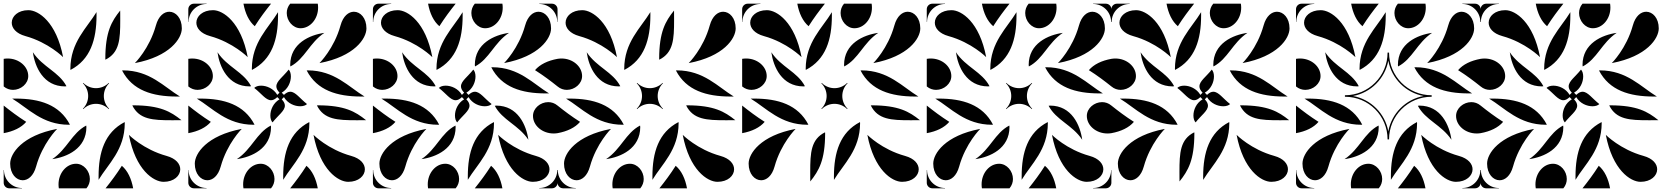

<svg xmlns="http://www.w3.org/2000/svg" viewBox="-20 -1020 9040 1040"><path d="M678.2 -289.5C714.2 -99.5 811.6 -35.1 866.2 -35.1C922.5 -35.1 956.4 -68.1 956.4 -103C956.4 -131.5 933.8 -161.3 882.2 -175.5C756.5 -210.2 678.2 -289.5 678.2 -289.5ZM710.5 -678.2C900.5 -714.2 964.9 -811.6 964.9 -866.2C964.9 -922.5 931.9 -956.4 897 -956.4C868.5 -956.4 838.7 -933.8 824.5 -882.2C789.8 -756.5 710.5 -678.2 710.5 -678.2ZM641.2 -638.3C697.4 -529.7 806.6 -497.5 935.4 -497.1C942.1 -497.1 947.8 -497.1 954.5 -497.2C868.5 -549.4 791.7 -638.5 647.1 -638.8ZM696.6 -449C734.5 -372.4 807.8 -368.7 910.6 -368.7C921.3 -368.7 932.4 -368.8 943.7 -368.8C950.1 -368.8 956.4 -368.8 962.9 -369C904.5 -415.9 847 -449.2 702.4 -449.5ZM361.2 -647.1 361.7 -641.2C470.3 -697.4 502.5 -806.6 502.9 -935.4C502.9 -942.1 502.9 -947.8 502.8 -954.5C450.6 -868.5 361.5 -791.7 361.2 -647.1ZM550.5 -702.4 551 -696.6C627.6 -734.5 631.3 -807.8 631.3 -910.6C631.3 -921.3 631.2 -932.4 631.2 -943.7C631.2 -950.1 631.2 -956.4 631 -962.9C584.1 -904.5 550.8 -847 550.5 -702.4ZM263 -158C342 -169 448 -215 448 -332L447 -340C369 -299.2 344 -212 263 -158ZM297 -21.5C297 -14.5 297.5 -7.3 298.7 0H448.2C461.2 -15.4 466.8 -33.1 466.8 -50.5C466.8 -92.7 433.8 -133 392 -133C340 -133 297 -82.6 297 -21.5ZM514 -46C566 -132 655.5 -208.3 655.8 -352.9L655.3 -358.8C546.7 -302.6 514 -194 514 -65ZM551.8 0H701.3C691.8 -52.2 671.3 -95.5 640 -122C611.3 -76.7 581.1 -36.6 551.8 0ZM158 -737C169 -658 215 -552 332 -552L340 -553C299.2 -631 212 -656 158 -737ZM0 -551.8C15.4 -538.8 33.1 -533.2 50.5 -533.2C92.7 -533.2 133 -566.2 133 -608C133 -660 82.6 -703.1 21.5 -703.1C14.4 -703.1 7.3 -702.5 0 -701.3ZM46 -486C132 -434 208.3 -344.5 352.9 -344.2L358.8 -344.7C302.6 -453.3 194 -486 65 -486ZM0 -298.7C52.2 -308.2 95.5 -328.7 122 -360C76.7 -388.7 36.6 -418.9 0 -448.2ZM35.1 -133.8C35.1 -77.5 68.1 -43.6 103 -43.6C131.5 -43.6 161.3 -66.3 175.5 -117.8C210.2 -243.5 289.5 -321.8 289.5 -321.8C99.5 -285.8 35.1 -188.4 35.1 -133.8ZM0 -30C0 -13.4 13.4 0 30 0H98.8V-1.5C45.1 -1.5 1.5 -45.1 1.5 -98.8H0ZM429.1 -431.2 431.2 -429.1C450.2 -448.1 475.1 -457.6 500 -457.6C524.9 -457.6 549.8 -448.1 568.8 -429.1L570.9 -431.2C551.9 -450.2 542.4 -475.1 542.4 -500C542.4 -524.9 551.9 -549.8 570.9 -568.8L568.8 -570.9C549.8 -551.9 524.9 -542.4 500 -542.4C475.1 -542.4 450.2 -551.9 431.2 -570.9L429.1 -568.8C448.1 -549.8 457.6 -524.9 457.6 -500C457.6 -475.1 448.1 -450.2 429.1 -431.2ZM43.6 -897C43.6 -868.5 66.2 -838.7 117.8 -824.5C243.4 -789.8 321.8 -710.5 321.8 -710.5C285.8 -900.5 188.4 -964.9 133.8 -964.9C77.5 -964.9 43.6 -931.9 43.6 -897Z M1710.5 -678.2C1900.5 -714.2 1964.9 -811.6 1964.9 -866.2C1964.9 -922.5 1931.9 -956.4 1897 -956.4C1868.5 -956.4 1838.7 -933.8 1824.5 -882.2C1789.8 -756.5 1710.5 -678.2 1710.5 -678.2ZM1357 -543.6C1395.6 -514.2 1419.5 -477.1 1448.1 -477.1C1458.5 -477.1 1469.5 -482 1482 -494L1494 -482C1459.4 -461.7 1444.4 -424.1 1444.4 -394.2C1444.4 -378.4 1448.6 -364.8 1456.3 -357C1486.4 -395.5 1523.1 -419.4 1523.1 -447.8C1523.1 -458.3 1518.1 -469.4 1506 -482L1518 -494C1538.3 -459.4 1575.9 -444.4 1605.8 -444.4C1621.6 -444.4 1635.2 -448.6 1643 -456.3C1604.5 -486.4 1580.6 -523.1 1552.2 -523.1C1541.7 -523.1 1530.7 -518.1 1518 -506L1506 -518C1540.6 -538.3 1555.6 -575.9 1555.6 -605.8C1555.6 -621.6 1551.4 -635.2 1543.7 -643C1513.6 -604.5 1476.9 -580.6 1476.9 -552.2C1476.9 -541.7 1481.9 -530.7 1494 -518L1482 -506C1461.7 -540.6 1424.1 -556 1394.2 -556C1378.4 -556 1364.8 -551.7 1357 -543.6ZM1035.1 -133.8C1035.1 -77.5 1068.1 -43.6 1103 -43.6C1131.5 -43.6 1161.3 -66.2 1175.5 -117.8C1210.2 -243.4 1289.5 -321.8 1289.5 -321.8C1099.5 -285.8 1035.1 -188.4 1035.1 -133.8ZM1000 -30C1000 -13.4 1013.4 0 1030 0H1098.8V-1.5C1045.1 -1.5 1001.5 -45.1 1001.5 -98.8H1000ZM1043.6 -897C1043.6 -868.5 1066.2 -838.7 1117.8 -824.5C1243.4 -789.8 1321.8 -710.5 1321.8 -710.5C1285.8 -900.5 1188.4 -964.9 1133.8 -964.9C1077.5 -964.9 1043.6 -931.9 1043.6 -897ZM1000 -901.2H1001.5C1001.5 -954.9 1045.1 -998.5 1098.8 -998.5V-1000H1030C1013.4 -1000 1000 -986.6 1000 -970ZM1158 -737C1169 -658 1215 -552 1332 -552L1340 -553C1299.2 -631 1212 -656 1158 -737ZM1000 -551.8C1015.4 -538.8 1033.1 -533.2 1050.5 -533.2C1092.7 -533.2 1133 -566.2 1133 -608C1133 -660 1082.6 -703 1021.5 -703C1014.4 -703 1007.3 -702.5 1000 -701.3ZM1046 -486C1132 -434 1208.3 -344.5 1352.9 -344.2L1358.8 -344.7C1302.6 -453.3 1194 -486 1065 -486ZM1000 -298.7C1052.2 -308.2 1095.5 -328.7 1122 -360C1076.7 -388.6 1036.6 -418.9 1000 -448.2ZM1552 -668 1553 -660C1631 -700.8 1656 -788 1737 -842C1658 -831 1552 -785 1552 -668ZM1533.2 -949.5C1533.2 -907.3 1566.2 -867 1608 -867C1660 -867 1703 -917.4 1703 -978.5C1703 -985.6 1702.5 -992.7 1701.3 -1000H1551.8C1538.8 -984.7 1533.2 -966.9 1533.2 -949.5ZM1344.2 -647.1 1344.7 -641.2C1453.3 -697.4 1486 -806 1486 -935V-954C1434 -868 1344.5 -791.7 1344.2 -647.1ZM1298.7 -1000C1308.2 -947.8 1328.7 -904.5 1360 -878C1388.6 -923.3 1418.9 -963.4 1448.2 -1000ZM1263 -158C1342 -169 1448 -215 1448 -332L1447 -340C1369 -299.2 1344 -212 1263 -158ZM1297 -21.5C1297 -14.5 1297.5 -7.3 1298.7 0H1448.2C1461.2 -15.4 1466.8 -33.1 1466.8 -50.5C1466.8 -92.7 1433.8 -133 1392 -133C1340 -133 1297 -82.6 1297 -21.5ZM1514 -46C1566 -132 1655.5 -208.3 1655.8 -352.9L1655.3 -358.8C1546.7 -302.6 1514 -194 1514 -65ZM1551.8 0H1701.3C1691.8 -52.2 1671.3 -95.5 1640 -122C1611.3 -76.7 1581.1 -36.6 1551.8 0ZM1641.2 -638.3C1697.4 -529.7 1806.6 -497.5 1935.4 -497.1C1942.1 -497.1 1947.8 -497.1 1954.5 -497.2C1868.5 -549.4 1791.7 -638.5 1647.1 -638.8ZM1696.6 -449C1734.5 -372.4 1807.8 -368.7 1910.6 -368.7C1921.3 -368.7 1932.4 -368.8 1943.7 -368.8C1950.1 -368.8 1956.4 -368.8 1962.9 -369C1904.5 -415.9 1847 -449.2 1702.4 -449.5ZM1678.2 -289.5C1714.2 -99.5 1811.6 -35.1 1866.2 -35.1C1922.5 -35.1 1956.4 -68.1 1956.4 -103C1956.4 -131.5 1933.8 -161.3 1882.2 -175.5C1756.5 -210.2 1678.2 -289.5 1678.2 -289.5Z M2357 -543.6C2395.6 -514.2 2419.5 -477.1 2448.1 -477.1C2458.5 -477.1 2469.5 -482 2482 -494L2494 -482C2459.4 -461.7 2444.4 -424.1 2444.4 -394.2C2444.4 -378.4 2448.6 -364.8 2456.3 -357C2486.4 -395.5 2523.1 -419.4 2523.1 -447.8C2523.1 -458.3 2518.1 -469.4 2506 -482L2518 -494C2538.3 -459.4 2575.9 -444.4 2605.8 -444.4C2621.6 -444.4 2635.2 -448.6 2643 -456.3C2604.5 -486.4 2580.6 -523.1 2552.2 -523.1C2541.7 -523.1 2530.7 -518.1 2518 -506L2506 -518C2540.6 -538.3 2555.6 -575.9 2555.6 -605.8C2555.6 -621.6 2551.4 -635.2 2543.7 -643C2513.6 -604.5 2476.9 -580.6 2476.9 -552.2C2476.9 -541.7 2481.9 -530.7 2494 -518L2482 -506C2461.7 -540.6 2424.1 -556 2394.2 -556C2378.4 -556 2364.8 -551.7 2357 -543.6ZM2263 -158C2342 -169 2448 -215 2448 -332L2447 -340C2369 -299.2 2344 -212 2263 -158ZM2297 -21.5C2297 -14.5 2297.5 -7.3 2298.7 0H2448.2C2461.2 -15.4 2466.8 -33.1 2466.8 -50.5C2466.8 -92.7 2433.8 -133 2392 -133C2340 -133 2297 -82.6 2297 -21.5ZM2514 -46C2566 -132 2655.5 -208.3 2655.8 -352.9L2655.3 -358.8C2546.7 -302.6 2514 -194 2514 -65ZM2551.8 0H2701.3C2691.8 -52.2 2671.3 -95.5 2640 -122C2611.3 -76.7 2581.1 -36.6 2551.8 0ZM2552 -668 2553 -660C2631 -700.8 2656 -788 2737 -842C2658 -831 2552 -785 2552 -668ZM2533.2 -949.5C2533.2 -907.3 2566.2 -867 2608 -867C2660 -867 2703 -917.4 2703 -978.5C2703 -985.6 2702.5 -992.7 2701.3 -1000H2551.8C2538.8 -984.7 2533.2 -966.9 2533.2 -949.5ZM2344.2 -647.1 2344.7 -641.2C2453.3 -697.4 2486 -806 2486 -935V-954C2434 -868 2344.5 -791.7 2344.2 -647.1ZM2298.7 -1000C2308.2 -947.8 2328.7 -904.5 2360 -878C2388.6 -923.3 2418.9 -963.4 2448.2 -1000ZM2660 -447C2700.8 -369 2788 -344 2842 -263C2831 -342 2785 -448 2668 -448ZM2867 -392C2867 -340 2917.4 -297 2978.5 -297C2985.6 -297 2992.7 -297.5 3000 -298.7V-448.2C2984.7 -461.2 2966.9 -466.8 2949.5 -466.8C2907.3 -466.8 2867 -433.8 2867 -392ZM2641.2 -655.3C2697.4 -546.7 2806 -514 2935 -514H2954C2868 -566 2791.7 -655.5 2647.1 -655.8ZM2878 -640C2923.3 -611.3 2963.4 -581.1 3000 -551.8V-701.3C2947.8 -691.8 2904.5 -671.3 2878 -640ZM2158 -737C2169 -658 2215 -552 2332 -552L2340 -553C2299.2 -631 2212 -656 2158 -737ZM2000 -551.8C2015.4 -538.8 2033.1 -533.2 2050.5 -533.2C2092.7 -533.2 2133 -566.2 2133 -608C2133 -660 2082.6 -703.1 2021.5 -703.1C2014.4 -703.1 2007.3 -702.5 2000 -701.3ZM2046 -486C2132 -434 2208.3 -344.5 2352.9 -344.2L2358.8 -344.7C2302.6 -453.3 2194 -486 2065 -486ZM2000 -298.7C2052.2 -308.2 2095.5 -328.7 2122 -360C2076.7 -388.7 2036.6 -418.9 2000 -448.2ZM2678.2 -289.5C2714.2 -99.5 2811.6 -35.1 2866.2 -35.1C2922.5 -35.1 2956.4 -68.1 2956.4 -103C2956.4 -131.5 2933.8 -161.3 2882.2 -175.5C2756.5 -210.2 2678.2 -289.5 2678.2 -289.5ZM2901.2 0H2970C2986.6 0 3000 -13.4 3000 -30V-98.8H2998.5C2998.5 -45.1 2954.9 -1.5 2901.2 -1.5ZM2710.5 -678.3C2900.5 -714.3 2964.9 -811.6 2964.9 -866.2C2964.9 -922.5 2931.9 -956.4 2897 -956.4C2868.5 -956.4 2838.7 -933.8 2824.5 -882.3C2789.8 -756.6 2710.5 -678.3 2710.5 -678.3ZM2901.2 -998.5C2954.9 -998.5 2998.5 -954.9 2998.5 -901.3H3000V-970C3000 -986.6 2986.6 -1000 2970 -1000H2901.2ZM2043.6 -897C2043.6 -868.5 2066.2 -838.7 2117.8 -824.5C2243.4 -789.8 2321.8 -710.5 2321.8 -710.5C2285.8 -900.5 2188.4 -964.9 2133.8 -964.9C2077.5 -964.9 2043.6 -931.9 2043.6 -897ZM2000 -901.3H2001.5C2001.5 -954.9 2045.1 -998.5 2098.8 -998.5V-1000H2030C2013.4 -1000 2000 -986.6 2000 -970ZM2035.1 -133.8C2035.1 -77.5 2068.1 -43.6 2103 -43.6C2131.5 -43.6 2161.3 -66.3 2175.5 -117.8C2210.2 -243.5 2289.5 -321.8 2289.5 -321.8C2099.5 -285.8 2035.1 -188.4 2035.1 -133.8ZM2000 -30C2000 -13.4 2013.4 0 2030 0H2098.8V-1.5C2045.1 -1.5 2001.5 -45.1 2001.5 -98.8H2000Z M3678.2 -289.5C3714.2 -99.5 3811.6 -35.1 3866.2 -35.1C3922.5 -35.1 3956.4 -68.1 3956.4 -103C3956.4 -131.5 3933.8 -161.3 3882.2 -175.5C3756.5 -210.2 3678.2 -289.5 3678.2 -289.5ZM3710.5 -678.2C3900.5 -714.2 3964.9 -811.6 3964.9 -866.2C3964.9 -922.5 3931.9 -956.4 3897 -956.4C3868.5 -956.4 3838.7 -933.8 3824.5 -882.2C3789.8 -756.5 3710.5 -678.2 3710.5 -678.2ZM3641.2 -638.3C3697.4 -529.7 3806.6 -497.5 3935.4 -497.1C3942.1 -497.1 3947.8 -497.1 3954.5 -497.2C3868.5 -549.4 3791.7 -638.5 3647.1 -638.8ZM3696.6 -449C3734.5 -372.4 3807.8 -368.7 3910.6 -368.7C3921.3 -368.7 3932.4 -368.8 3943.7 -368.8C3950.1 -368.8 3956.4 -368.8 3962.9 -369C3904.5 -415.9 3847 -449.2 3702.4 -449.5ZM3361.2 -647.1 3361.7 -641.2C3470.3 -697.4 3502.5 -806.6 3502.9 -935.4C3502.9 -942.1 3502.9 -947.8 3502.8 -954.5C3450.6 -868.5 3361.5 -791.7 3361.2 -647.1ZM3550.5 -702.4 3551 -696.6C3627.6 -734.5 3631.3 -807.8 3631.3 -910.6C3631.3 -921.3 3631.2 -932.4 3631.2 -943.7C3631.2 -950.1 3631.2 -956.4 3631 -962.9C3584.1 -904.5 3550.8 -847 3550.5 -702.4ZM3263 -158C3342 -169 3448 -215 3448 -332L3447 -340C3369 -299.2 3344 -212 3263 -158ZM3297 -21.5C3297 -14.5 3297.5 -7.3 3298.7 0H3448.2C3461.2 -15.4 3466.8 -33.1 3466.8 -50.5C3466.8 -92.7 3433.8 -133 3392 -133C3340 -133 3297 -82.6 3297 -21.5ZM3514 -46C3566 -132 3655.5 -208.3 3655.8 -352.9L3655.3 -358.8C3546.7 -302.6 3514 -194 3514 -65ZM3551.8 0H3701.3C3691.8 -52.2 3671.3 -95.5 3640 -122C3611.3 -76.7 3581.1 -36.6 3551.8 0ZM3158 -737C3169 -658 3215 -552 3332 -552L3340 -553C3299.2 -631 3212 -656 3158 -737ZM3000 -551.8C3015.4 -538.8 3033.1 -533.2 3050.5 -533.2C3092.7 -533.2 3133 -566.2 3133 -608C3133 -660 3082.6 -703.1 3021.5 -703.1C3014.4 -703.1 3007.3 -702.5 3000 -701.3ZM3046 -486C3132 -434 3208.3 -344.5 3352.9 -344.2L3358.8 -344.7C3302.6 -453.3 3194 -486 3065 -486ZM3000 -298.7C3052.2 -308.2 3095.5 -328.7 3122 -360C3076.7 -388.7 3036.6 -418.9 3000 -448.2ZM3035.1 -133.8C3035.1 -77.5 3068.1 -43.6 3103 -43.6C3131.5 -43.6 3161.3 -66.3 3175.5 -117.8C3210.2 -243.5 3289.5 -321.8 3289.5 -321.8C3099.5 -285.8 3035.1 -188.4 3035.1 -133.8ZM3000 -30C3000 -13.4 3013.4 0 3030 0H3098.8V-1.5C3045.1 -1.5 3001.5 -45.1 3001.5 -98.8H3000ZM3429.1 -431.2 3431.2 -429.1C3450.2 -448.1 3475.1 -457.6 3500 -457.6C3524.9 -457.6 3549.8 -448.1 3568.8 -429.1L3570.9 -431.2C3551.9 -450.2 3542.4 -475.1 3542.4 -500C3542.4 -524.9 3551.9 -549.8 3570.9 -568.8L3568.8 -570.9C3549.8 -551.9 3524.9 -542.4 3500 -542.4C3475.1 -542.4 3450.2 -551.9 3431.2 -570.9L3429.1 -568.8C3448.1 -549.8 3457.6 -524.9 3457.6 -500C3457.6 -475.1 3448.1 -450.2 3429.1 -431.2ZM3043.6 -897C3043.6 -868.5 3066.2 -838.7 3117.8 -824.5C3243.4 -789.8 3321.8 -710.5 3321.8 -710.5C3285.8 -900.5 3188.4 -964.9 3133.8 -964.9C3077.5 -964.9 3043.6 -931.9 3043.6 -897Z M4678.2 -289.5C4714.2 -99.5 4811.6 -35.1 4866.2 -35.1C4922.5 -35.1 4956.4 -68.1 4956.4 -103C4956.4 -131.5 4933.8 -161.3 4882.2 -175.5C4756.5 -210.2 4678.2 -289.5 4678.2 -289.5ZM4641.2 -638.3C4697.4 -529.7 4806.6 -497.5 4935.4 -497.1C4942.1 -497.1 4947.8 -497.1 4954.5 -497.2C4868.5 -549.4 4791.7 -638.5 4647.1 -638.8ZM4696.6 -449C4734.5 -372.4 4807.8 -368.7 4910.6 -368.7C4921.3 -368.7 4932.4 -368.8 4943.7 -368.8C4950.1 -368.8 4956.4 -368.8 4962.9 -369C4904.5 -415.9 4847 -449.2 4702.4 -449.5ZM4497.1 -64.6C4497.1 -57.9 4497.1 -52.2 4497.2 -45.5C4549.4 -131.5 4638.5 -208.3 4638.8 -352.9L4638.3 -358.8C4529.7 -302.6 4497.5 -193.4 4497.1 -64.6ZM4368.7 -89.4C4368.7 -78.7 4368.8 -67.6 4368.8 -56.3C4368.8 -49.9 4368.8 -43.6 4369 -37.1C4415.9 -95.5 4449.2 -153 4449.5 -297.6L4449 -303.4C4372.4 -265.5 4368.7 -192.2 4368.7 -89.4ZM4552 -668 4553 -660C4631 -700.8 4656 -788 4737 -842C4658 -831 4552 -785 4552 -668ZM4533.2 -949.5C4533.2 -907.3 4566.2 -867 4608 -867C4660 -867 4703 -917.4 4703 -978.5C4703 -985.6 4702.5 -992.7 4701.3 -1000H4551.8C4538.8 -984.7 4533.2 -966.9 4533.2 -949.5ZM4344.2 -647.1 4344.7 -641.2C4453.3 -697.4 4486 -806 4486 -935V-954C4434 -868 4344.5 -791.7 4344.2 -647.1ZM4298.7 -1000C4308.2 -947.8 4328.7 -904.5 4360 -878C4388.6 -923.3 4418.9 -963.4 4448.2 -1000ZM4158 -737C4169 -658 4215 -552 4332 -552L4340 -553C4299.2 -631 4212 -656 4158 -737ZM4000 -551.8C4015.4 -538.8 4033.1 -533.2 4050.5 -533.2C4092.7 -533.2 4133 -566.2 4133 -608C4133 -660 4082.6 -703.1 4021.5 -703.1C4014.4 -703.1 4007.3 -702.5 4000 -701.3ZM4046 -486C4132 -434 4208.3 -344.5 4352.9 -344.2L4358.8 -344.7C4302.6 -453.3 4194 -486 4065 -486ZM4000 -298.7C4052.2 -308.2 4095.5 -328.7 4122 -360C4076.7 -388.7 4036.6 -418.9 4000 -448.2ZM4043.6 -897C4043.6 -868.5 4066.2 -838.7 4117.8 -824.5C4243.4 -789.8 4321.8 -710.5 4321.8 -710.5C4285.8 -900.5 4188.4 -964.9 4133.8 -964.9C4077.5 -964.9 4043.6 -931.9 4043.6 -897ZM4000 -901.3H4001.5C4001.5 -954.9 4045.1 -998.5 4098.8 -998.5V-1000H4030C4013.4 -1000 4000 -986.6 4000 -970ZM4429.1 -431.2 4431.2 -429.1C4450.2 -448.1 4475.1 -457.6 4500 -457.6C4524.9 -457.6 4549.8 -448.1 4568.8 -429.1L4570.9 -431.2C4551.9 -450.2 4542.4 -475.1 4542.4 -500C4542.4 -524.9 4551.9 -549.8 4570.9 -568.8L4568.8 -570.9C4549.8 -551.9 4524.9 -542.4 4500 -542.4C4475.1 -542.4 4450.2 -551.9 4431.2 -570.9L4429.1 -568.8C4448.1 -549.8 4457.6 -524.9 4457.6 -500C4457.6 -475.1 4448.1 -450.2 4429.1 -431.2ZM4710.5 -678.2C4900.5 -714.2 4964.9 -811.6 4964.9 -866.2C4964.9 -922.5 4931.9 -956.4 4897 -956.4C4868.5 -956.4 4838.7 -933.7 4824.5 -882.2C4789.8 -756.5 4710.5 -678.2 4710.5 -678.2ZM4035.1 -133.8C4035.1 -77.5 4068.1 -43.6 4103 -43.6C4131.5 -43.6 4161.3 -66.2 4175.5 -117.7C4210.2 -243.4 4289.5 -321.7 4289.5 -321.7C4099.5 -285.7 4035.1 -188.4 4035.1 -133.8Z M5035.1 -133.8C5035.1 -77.5 5068.1 -43.6 5103 -43.6C5131.5 -43.6 5161.3 -66.3 5175.5 -117.8C5210.2 -243.5 5289.5 -321.8 5289.5 -321.8C5099.5 -285.8 5035.1 -188.4 5035.1 -133.8ZM5000 -30C5000 -13.4 5013.4 0 5030 0H5098.8V-1.5C5045.1 -1.5 5001.5 -45.1 5001.5 -98.8H5000ZM5043.6 -897C5043.6 -868.5 5066.2 -838.7 5117.8 -824.5C5243.4 -789.8 5321.8 -710.5 5321.8 -710.5C5285.8 -900.5 5188.4 -964.9 5133.8 -964.9C5077.5 -964.9 5043.6 -931.9 5043.6 -897ZM5000 -901.3H5001.5C5001.5 -954.9 5045.1 -998.5 5098.8 -998.5V-1000H5030C5013.4 -1000 5000 -986.6 5000 -970ZM5710.5 -678.3C5900.5 -714.3 5964.9 -811.6 5964.9 -866.2C5964.9 -922.5 5931.9 -956.4 5897 -956.4C5868.5 -956.4 5838.7 -933.8 5824.5 -882.3C5789.8 -756.6 5710.5 -678.3 5710.5 -678.3ZM5901.2 -998.5C5954.9 -998.5 5998.5 -954.9 5998.5 -901.3H6000V-970C6000 -986.6 5986.6 -1000 5970 -1000H5901.2ZM5678.2 -289.5C5714.2 -99.5 5811.6 -35.1 5866.2 -35.1C5922.5 -35.1 5956.4 -68.1 5956.4 -103C5956.4 -131.5 5933.8 -161.3 5882.2 -175.5C5756.5 -210.2 5678.2 -289.5 5678.2 -289.5ZM5901.2 0H5970C5986.6 0 6000 -13.4 6000 -30V-98.8H5998.5C5998.5 -45.1 5954.9 -1.5 5901.2 -1.5ZM5158 -737C5169 -658 5215 -552 5332 -552L5340 -553C5299.2 -631 5212 -656 5158 -737ZM5000 -551.8C5015.4 -538.8 5033.1 -533.2 5050.5 -533.2C5092.7 -533.2 5133 -566.2 5133 -608C5133 -660 5082.6 -703.1 5021.5 -703.1C5014.4 -703.1 5007.3 -702.5 5000 -701.3ZM5046 -486C5132 -434 5208.3 -344.5 5352.9 -344.2L5358.8 -344.7C5302.6 -453.3 5194 -486 5065 -486ZM5000 -298.7C5052.2 -308.2 5095.5 -328.7 5122 -360C5076.7 -388.7 5036.6 -418.9 5000 -448.2ZM5660 -447C5700.8 -369 5788 -344 5842 -263C5831 -342 5785 -448 5668 -448ZM5867 -392C5867 -340 5917.4 -297 5978.5 -297C5985.6 -297 5992.7 -297.5 6000 -298.7V-448.2C5984.7 -461.2 5966.9 -466.8 5949.5 -466.8C5907.3 -466.8 5867 -433.8 5867 -392ZM5641.2 -655.3C5697.4 -546.7 5806 -514 5935 -514H5954C5868 -566 5791.7 -655.5 5647.1 -655.8ZM5878 -640C5923.3 -611.4 5963.4 -581.1 6000 -551.8V-701.3C5947.8 -691.8 5904.5 -671.3 5878 -640ZM5552 -668 5553 -660C5631 -700.8 5656 -788 5737 -842C5658 -831 5552 -785 5552 -668ZM5533.2 -949.5C5533.2 -907.3 5566.2 -867 5608 -867C5660 -867 5703 -917.4 5703 -978.5C5703 -985.6 5702.5 -992.7 5701.3 -1000H5551.8C5538.8 -984.7 5533.2 -966.9 5533.2 -949.5ZM5344.2 -647.1 5344.7 -641.2C5453.3 -697.4 5486 -806 5486 -935V-954C5434 -868 5344.5 -791.7 5344.2 -647.1ZM5298.7 -1000C5308.2 -947.8 5328.7 -904.5 5360 -878C5388.6 -923.3 5418.9 -963.4 5448.2 -1000ZM5263 -158C5342 -169 5448 -215 5448 -332L5447 -340C5369 -299.2 5344 -212 5263 -158ZM5297 -21.5C5297 -14.5 5297.5 -7.3 5298.7 0H5448.2C5461.2 -15.4 5466.8 -33.1 5466.8 -50.5C5466.8 -92.7 5433.8 -133 5392 -133C5340 -133 5297 -82.6 5297 -21.5ZM5514 -46C5566 -132 5655.5 -208.3 5655.8 -352.9L5655.3 -358.8C5546.7 -302.6 5514 -194 5514 -65ZM5551.8 0H5701.3C5691.8 -52.2 5671.3 -95.5 5640 -122C5611.3 -76.7 5581.1 -36.6 5551.8 0ZM5429.1 -431.2 5431.2 -429.1C5450.2 -448.1 5475.1 -457.6 5500 -457.6C5524.9 -457.6 5549.8 -448.1 5568.8 -429.1L5570.9 -431.2C5551.9 -450.2 5542.4 -475.1 5542.4 -500C5542.4 -524.9 5551.9 -549.8 5570.9 -568.8L5568.8 -570.9C5549.8 -551.9 5524.9 -542.4 5500 -542.4C5475.1 -542.4 5450.2 -551.9 5431.2 -570.9L5429.1 -568.8C5448.1 -549.8 5457.6 -524.9 5457.6 -500C5457.6 -475.1 5448.1 -450.2 5429.1 -431.2Z M6035.1 -133.8C6035.1 -77.5 6068.1 -43.6 6103 -43.6C6131.5 -43.6 6161.3 -66.3 6175.5 -117.8C6210.2 -243.5 6289.5 -321.8 6289.5 -321.8C6099.5 -285.8 6035.1 -188.4 6035.1 -133.8ZM6710.5 -678.3C6900.5 -714.3 6964.9 -811.6 6964.9 -866.2C6964.9 -922.5 6931.9 -956.4 6897 -956.4C6868.5 -956.4 6838.7 -933.8 6824.5 -882.3C6789.8 -756.6 6710.5 -678.3 6710.5 -678.3ZM6357 -543.6C6395.6 -514.2 6419.5 -477.1 6448.1 -477.1C6458.5 -477.1 6469.5 -482 6482 -494L6494 -482C6459.4 -461.7 6444.4 -424.1 6444.4 -394.2C6444.4 -378.4 6448.6 -364.8 6456.3 -357C6486.4 -395.5 6523.1 -419.4 6523.1 -447.8C6523.1 -458.3 6518.1 -469.4 6506 -482L6518 -494C6538.3 -459.4 6575.9 -444.4 6605.8 -444.4C6621.6 -444.4 6635.2 -448.6 6643 -456.3C6604.6 -486.4 6580.6 -523.1 6552.2 -523.1C6541.7 -523.1 6530.7 -518.1 6518 -506L6506 -518C6540.6 -538.3 6555.6 -575.9 6555.6 -605.8C6555.6 -621.6 6551.4 -635.2 6543.7 -643C6513.6 -604.6 6476.9 -580.6 6476.9 -552.2C6476.9 -541.7 6481.9 -530.7 6494 -518L6482 -506C6461.7 -540.6 6424.1 -556 6394.3 -556C6378.4 -556 6364.8 -551.7 6357 -543.6ZM6043.6 -897C6043.6 -868.5 6066.3 -838.7 6117.8 -824.5C6243.5 -789.8 6321.8 -710.5 6321.8 -710.5C6285.8 -900.5 6188.4 -964.9 6133.8 -964.9C6077.5 -964.9 6043.6 -931.9 6043.6 -897ZM6000 -901.3H6001.5C6001.5 -954.9 6045.1 -998.5 6098.8 -998.5V-1000H6030C6013.4 -1000 6000 -986.6 6000 -970ZM6158 -737C6169 -658 6215 -552 6332 -552L6340 -553C6299.2 -631 6212 -656 6158 -737ZM6000 -551.8C6015.4 -538.8 6033.1 -533.2 6050.5 -533.2C6092.7 -533.2 6133 -566.2 6133 -608C6133 -660 6082.6 -703.1 6021.5 -703.1C6014.5 -703.1 6007.3 -702.5 6000 -701.3ZM6046 -486C6132 -434 6208.3 -344.5 6352.9 -344.2L6358.8 -344.7C6302.6 -453.3 6194 -486 6065 -486ZM6000 -298.7C6052.2 -308.2 6095.5 -328.7 6122 -360C6076.7 -388.7 6036.6 -418.9 6000 -448.2ZM6552 -668 6553 -660C6631 -700.8 6656 -788 6737 -842C6658 -831 6552 -785 6552 -668ZM6533.2 -949.5C6533.2 -907.3 6566.2 -867 6608 -867C6660 -867 6703.1 -917.4 6703.1 -978.5C6703.1 -985.6 6702.5 -992.7 6701.3 -1000H6551.8C6538.8 -984.7 6533.2 -966.9 6533.2 -949.5ZM6344.2 -647.1 6344.7 -641.2C6453.3 -697.4 6486 -806 6486 -935V-954C6434 -868 6344.5 -791.7 6344.2 -647.1ZM6298.7 -1000C6308.2 -947.8 6328.7 -904.5 6360 -878C6388.7 -923.3 6418.9 -963.4 6448.2 -1000ZM6497.1 -64.6C6497.1 -57.9 6497.1 -52.2 6497.2 -45.5C6549.4 -131.5 6638.5 -208.3 6638.8 -352.9L6638.3 -358.8C6529.7 -302.6 6497.5 -193.4 6497.1 -64.6ZM6368.7 -89.4C6368.7 -78.7 6368.8 -67.6 6368.8 -56.3C6368.8 -49.9 6368.8 -43.6 6369 -37.1C6415.9 -95.5 6449.2 -153 6449.5 -297.6L6449 -303.4C6372.4 -265.5 6368.7 -192.2 6368.7 -89.4ZM6641.2 -638.3C6697.4 -529.7 6806.6 -497.5 6935.4 -497.1C6942.1 -497.1 6947.8 -497.1 6954.5 -497.2C6868.5 -549.4 6791.7 -638.5 6647.1 -638.8ZM6696.6 -449C6734.6 -372.4 6807.8 -368.7 6910.6 -368.7C6921.3 -368.7 6932.4 -368.8 6943.7 -368.8C6950.1 -368.8 6956.4 -368.8 6962.9 -369C6904.5 -415.9 6847 -449.2 6702.4 -449.5ZM6678.3 -289.5C6714.3 -99.5 6811.6 -35.1 6866.2 -35.1C6922.5 -35.1 6956.4 -68.1 6956.4 -103C6956.4 -131.5 6933.8 -161.3 6882.3 -175.5C6756.6 -210.2 6678.3 -289.5 6678.3 -289.5Z M7263 -158C7342 -169 7448 -215 7448 -332L7447 -340C7369 -299.2 7344 -212 7263 -158ZM7297 -21.5C7297 -14.5 7297.5 -7.3 7298.7 0H7448.2C7461.2 -15.4 7466.8 -33.1 7466.8 -50.5C7466.8 -92.7 7433.8 -133 7392 -133C7340 -133 7297 -82.6 7297 -21.5ZM7514 -46C7566 -132 7655.5 -208.3 7655.8 -352.9L7655.3 -358.8C7546.7 -302.6 7514 -194 7514 -65ZM7551.8 0H7701.3C7691.8 -52.2 7671.3 -95.5 7640 -122C7611.3 -76.7 7581.1 -36.6 7551.8 0ZM7552 -668 7553 -660C7631 -700.8 7656 -788 7737 -842C7658 -831 7552 -785 7552 -668ZM7533.2 -949.5C7533.2 -907.3 7566.2 -867 7608 -867C7660 -867 7703 -917.4 7703 -978.5C7703 -985.6 7702.5 -992.7 7701.3 -1000H7551.8C7538.8 -984.7 7533.2 -966.9 7533.2 -949.5ZM7344.2 -647.1 7344.7 -641.2C7453.3 -697.4 7486 -806 7486 -935V-954C7434 -868 7344.5 -791.7 7344.2 -647.1ZM7298.7 -1000C7308.2 -947.8 7328.7 -904.5 7360 -878C7388.6 -923.3 7418.9 -963.4 7448.2 -1000ZM7660 -447C7700.8 -369 7788 -344 7842 -263C7831 -342 7785 -448 7668 -448ZM7867 -392C7867 -340 7917.4 -297 7978.5 -297C7985.6 -297 7992.7 -297.5 8000 -298.7V-448.2C7984.7 -461.2 7966.9 -466.8 7949.5 -466.8C7907.3 -466.8 7867 -433.8 7867 -392ZM7641.2 -655.3C7697.4 -546.7 7806 -514 7935 -514H7954C7868 -566 7791.7 -655.5 7647.1 -655.8ZM7878 -640C7923.3 -611.3 7963.4 -581.1 8000 -551.8V-701.3C7947.8 -691.8 7904.5 -671.3 7878 -640ZM7158 -737C7169 -658 7215 -552 7332 -552L7340 -553C7299.2 -631 7212 -656 7158 -737ZM7000 -551.8C7015.4 -538.8 7033.1 -533.2 7050.5 -533.2C7092.7 -533.2 7133 -566.2 7133 -608C7133 -660 7082.6 -703.1 7021.5 -703.1C7014.4 -703.1 7007.3 -702.5 7000 -701.3ZM7046 -486C7132 -434 7208.3 -344.5 7352.9 -344.2L7358.8 -344.7C7302.6 -453.3 7194 -486 7065 -486ZM7000 -298.7C7052.2 -308.2 7095.5 -328.7 7122 -360C7076.7 -388.7 7036.6 -418.9 7000 -448.2ZM7678.2 -289.5C7714.2 -99.5 7811.6 -35.1 7866.2 -35.1C7922.5 -35.1 7956.4 -68.1 7956.4 -103C7956.4 -131.5 7933.8 -161.3 7882.2 -175.5C7756.5 -210.2 7678.2 -289.5 7678.2 -289.5ZM7901.2 0H7970C7986.6 0 8000 -13.4 8000 -30V-98.8H7998.5C7998.5 -45.1 7954.9 -1.5 7901.2 -1.5ZM7710.5 -678.3C7900.5 -714.3 7964.9 -811.6 7964.9 -866.2C7964.9 -922.5 7931.9 -956.4 7897 -956.4C7868.5 -956.4 7838.7 -933.8 7824.5 -882.3C7789.8 -756.6 7710.5 -678.3 7710.5 -678.3ZM7901.2 -998.5C7954.9 -998.5 7998.5 -954.9 7998.5 -901.3H8000V-970C8000 -986.6 7986.6 -1000 7970 -1000H7901.2ZM7043.6 -897C7043.6 -868.5 7066.2 -838.7 7117.8 -824.5C7243.4 -789.8 7321.8 -710.5 7321.8 -710.5C7285.8 -900.5 7188.4 -964.9 7133.8 -964.9C7077.5 -964.9 7043.6 -931.9 7043.6 -897ZM7000 -901.3H7001.5C7001.5 -954.9 7045.1 -998.5 7098.8 -998.5V-1000H7030C7013.4 -1000 7000 -986.6 7000 -970ZM7035.1 -133.8C7035.1 -77.5 7068.1 -43.6 7103 -43.6C7131.5 -43.6 7161.3 -66.3 7175.5 -117.8C7210.2 -243.5 7289.5 -321.8 7289.5 -321.8C7099.5 -285.8 7035.1 -188.4 7035.1 -133.8ZM7000 -30C7000 -13.4 7013.4 0 7030 0H7098.8V-1.5C7045.1 -1.5 7001.5 -45.1 7001.5 -98.8H7000ZM7265 -496C7393 -496 7496 -393 7496 -265H7504C7504 -393 7607 -496 7735 -496V-504C7607 -504 7504 -607 7504 -735H7496C7496 -607.5 7392.5 -504 7265 -504ZM7308.8 -500C7405.6 -518 7482 -594.4 7500 -691.2C7517.9 -594.3 7594.3 -517.9 7691.2 -500C7594.3 -482.1 7517.9 -405.7 7500 -308.8C7482.1 -405.7 7405.7 -482.1 7308.8 -500Z M8710.5 -678.2C8900.5 -714.2 8964.9 -811.6 8964.9 -866.2C8964.9 -922.5 8931.9 -956.4 8897 -956.4C8868.5 -956.4 8838.7 -933.8 8824.5 -882.2C8789.8 -756.5 8710.5 -678.2 8710.5 -678.2ZM8357 -543.6C8395.6 -514.2 8419.5 -477.1 8448.1 -477.1C8458.5 -477.1 8469.5 -482 8482 -494L8494 -482C8459.4 -461.7 8444.4 -424.1 8444.4 -394.2C8444.4 -378.4 8448.6 -364.8 8456.3 -357C8486.4 -395.5 8523.1 -419.4 8523.1 -447.8C8523.1 -458.3 8518.1 -469.4 8506 -482L8518 -494C8538.3 -459.4 8575.9 -444.4 8605.8 -444.4C8621.6 -444.4 8635.2 -448.6 8643 -456.3C8604.5 -486.4 8580.6 -523.1 8552.2 -523.1C8541.7 -523.1 8530.7 -518.1 8518 -506L8506 -518C8540.6 -538.3 8555.6 -575.9 8555.6 -605.8C8555.6 -621.6 8551.4 -635.2 8543.7 -643C8513.6 -604.5 8476.9 -580.6 8476.9 -552.2C8476.9 -541.7 8481.9 -530.7 8494 -518L8482 -506C8461.7 -540.6 8424.1 -556 8394.2 -556C8378.4 -556 8364.8 -551.7 8357 -543.6ZM8035.1 -133.8C8035.1 -77.5 8068.1 -43.6 8103 -43.6C8131.5 -43.6 8161.3 -66.2 8175.5 -117.8C8210.2 -243.4 8289.5 -321.8 8289.5 -321.8C8099.5 -285.8 8035.1 -188.4 8035.1 -133.8ZM8000 -30C8000 -13.4 8013.4 0 8030 0H8098.8V-1.5C8045.1 -1.5 8001.5 -45.1 8001.5 -98.8H8000ZM8043.6 -897C8043.6 -868.5 8066.2 -838.7 8117.8 -824.5C8243.4 -789.8 8321.8 -710.5 8321.8 -710.5C8285.8 -900.5 8188.4 -964.9 8133.8 -964.9C8077.5 -964.9 8043.6 -931.9 8043.6 -897ZM8000 -901.2H8001.5C8001.5 -954.9 8045.1 -998.5 8098.8 -998.5V-1000H8030C8013.4 -1000 8000 -986.6 8000 -970ZM8158 -737C8169 -658 8215 -552 8332 -552L8340 -553C8299.2 -631 8212 -656 8158 -737ZM8000 -551.8C8015.4 -538.8 8033.1 -533.2 8050.5 -533.2C8092.7 -533.2 8133 -566.2 8133 -608C8133 -660 8082.6 -703 8021.5 -703C8014.4 -703 8007.3 -702.5 8000 -701.3ZM8046 -486C8132 -434 8208.3 -344.5 8352.9 -344.2L8358.8 -344.7C8302.6 -453.3 8194 -486 8065 -486ZM8000 -298.7C8052.2 -308.2 8095.5 -328.7 8122 -360C8076.7 -388.6 8036.6 -418.9 8000 -448.2ZM8552 -668 8553 -660C8631 -700.8 8656 -788 8737 -842C8658 -831 8552 -785 8552 -668ZM8533.2 -949.5C8533.2 -907.3 8566.2 -867 8608 -867C8660 -867 8703 -917.4 8703 -978.5C8703 -985.6 8702.5 -992.7 8701.3 -1000H8551.8C8538.8 -984.7 8533.2 -966.9 8533.2 -949.5ZM8344.2 -647.1 8344.7 -641.2C8453.3 -697.4 8486 -806 8486 -935V-954C8434 -868 8344.5 -791.7 8344.2 -647.1ZM8298.7 -1000C8308.2 -947.8 8328.7 -904.5 8360 -878C8388.6 -923.3 8418.9 -963.4 8448.2 -1000ZM8263 -158C8342 -169 8448 -215 8448 -332L8447 -340C8369 -299.2 8344 -212 8263 -158ZM8297 -21.5C8297 -14.5 8297.5 -7.3 8298.7 0H8448.2C8461.2 -15.4 8466.8 -33.1 8466.8 -50.5C8466.8 -92.7 8433.8 -133 8392 -133C8340 -133 8297 -82.6 8297 -21.5ZM8514 -46C8566 -132 8655.5 -208.3 8655.8 -352.9L8655.3 -358.8C8546.7 -302.6 8514 -194 8514 -65ZM8551.8 0H8701.3C8691.8 -52.2 8671.3 -95.5 8640 -122C8611.3 -76.7 8581.1 -36.6 8551.8 0ZM8641.2 -638.3C8697.4 -529.7 8806.6 -497.5 8935.4 -497.1C8942.1 -497.1 8947.8 -497.1 8954.5 -497.2C8868.5 -549.4 8791.7 -638.5 8647.1 -638.8ZM8696.6 -449C8734.5 -372.4 8807.8 -368.7 8910.6 -368.7C8921.3 -368.7 8932.4 -368.8 8943.7 -368.8C8950.1 -368.8 8956.4 -368.8 8962.9 -369C8904.5 -415.9 8847 -449.2 8702.4 -449.5ZM8678.2 -289.5C8714.2 -99.5 8811.6 -35.1 8866.2 -35.1C8922.5 -35.1 8956.4 -68.1 8956.4 -103C8956.4 -131.5 8933.8 -161.3 8882.2 -175.5C8756.5 -210.2 8678.2 -289.5 8678.2 -289.5Z"/></svg>

Font: GlukFrames07
Style: Medium
Weight: 500
Monospace: yes
Designer: gluk
Foundry: gluk
Version: Version 1.00